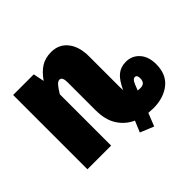

<svg xmlns="http://www.w3.org/2000/svg" viewBox="-157 -719 974 974"><g transform="rotate(-45 330.0 -232.5)"><path d="M660 -130Q660 -57 612.5 -19.5Q565 18 491 18Q479 18 457 16L429 86L356 56L381 -4Q333 -26 305 -70Q277 -114 277 -184V-383Q277 -422 257 -422Q246 -422 234 -408.5Q222 -395 206 -368V0H36V-533H184L196 -474Q223 -513 253.5 -532Q284 -551 326 -551Q382 -551 414.5 -510Q447 -469 447 -400V-181Q447 -163 448 -156Q471 -206 496.5 -227Q522 -248 559 -248Q603 -248 631.5 -216.5Q660 -185 660 -130ZM552 -138Q552 -161 537 -161Q527 -161 519.5 -149.5Q512 -138 499 -102Q505 -101 516 -101Q534 -101 543 -109.5Q552 -118 552 -138Z"/></g></svg>

Font: Fira Sans Compressed ExtraBold
Style: Regular
Weight: 800
Width: 1
Designer: bBox Type GmbH & Carrois Corporate GbR & Edenspiekermann AG
Foundry: bBox Type GmbH & Carrois Corporate GbR & Edenspiekermann AG
Version: Version 4.301